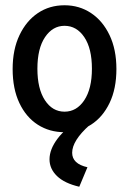

<svg xmlns="http://www.w3.org/2000/svg" viewBox="-20 -493 490 729"><path d="M225 9Q168 9 123.5 -19.5Q79 -48 53.5 -102Q28 -156 28 -231Q28 -305 54 -359.5Q80 -414 124 -443.5Q168 -473 225 -473Q281 -473 325.5 -443.5Q370 -414 396 -359.5Q422 -305 422 -231Q422 -156 396 -102Q370 -48 325.5 -19.5Q281 9 225 9ZM225 -69Q271 -69 300 -112.5Q329 -156 329 -232Q329 -309 300 -352Q271 -395 225 -395Q180 -395 151 -352Q122 -309 122 -232Q122 -156 150.5 -112.5Q179 -69 225 -69ZM312 142 281 216Q225 203 196.5 175.5Q168 148 168 112Q168 74 198.5 33.5Q229 -7 287 -42L320 -18Q254 41 254 87Q254 129 312 142Z"/></svg>

Font: Inconsolata SemiCondensed SemiBold
Style: Regular
Weight: 600
Width: 4
Monospace: yes
Designer: Raph Levien, Cyreal, Brenton Simpson
Foundry: Raph Levien, Cyreal, Google
Version: Version 3.001; ttfautohint (v1.8.2.53-6de2)